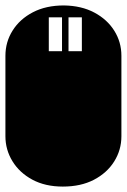

<svg xmlns="http://www.w3.org/2000/svg" viewBox="-22 -689 468 709"><path d="M210 0Q145 0 97.4 -25.6Q49.8 -51.3 23.9 -93.8Q-2 -136.2 -2 -186V-482.9Q-2 -534.2 24.7 -576.4Q51.3 -618.7 99.6 -643.8Q147.9 -668.9 213.9 -668.9Q278.8 -668 326.4 -642.6Q374 -617.2 400.1 -575.4Q426.3 -533.7 426.3 -482.9V-186Q426.3 -135.3 399.7 -92.8Q373 -50.3 324.7 -25.1Q276.4 0 210 0ZM158.2 -500H207V-625H158.2ZM231 -500H280.3V-625H231Z"/></svg>

Font: Monofett
Style: Regular
Weight: 400
Designer: Vernon Adams
Foundry: Vernon Adams
Version: Version 1.100; ttfautohint (v1.8.4.7-5d5b);gftools[0.9.28]